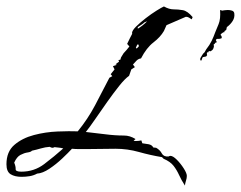

<svg xmlns="http://www.w3.org/2000/svg" viewBox="-30 -478 746 595"><path d="M543 97Q532 80 525 64.5Q518 49 508 36Q498 23 477 14L472 9Q436 3 400.5 -7Q365 -17 328 -17Q306 -17 283.5 -16.5Q261 -16 238 -16Q227 -16 215.5 -16Q204 -16 193 -17Q182 -5 163 13Q144 31 123 45Q102 59 85 60Q74 66 61.5 68Q49 70 37 70Q16 70 3 62Q-10 54 -10 31Q-10 -8 14.5 -29Q39 -50 75 -59.5Q111 -69 148.5 -70.5Q186 -72 211 -71Q242 -109 264.5 -151.5Q287 -194 309 -237L318 -242L313 -248L325 -263L320 -273L332 -277L328 -279L339 -287L337 -292L343 -293L345 -300L353 -313Q358 -318 362.5 -323.5Q367 -329 371 -334L364 -342Q368 -350 372 -358.5Q376 -367 380 -374L379 -375Q379 -383 391.5 -395.5Q404 -408 421.5 -421.5Q439 -435 455 -445Q471 -455 478 -458Q494 -449 508 -449Q522 -449 536.5 -446.5Q551 -444 567 -425L564 -418Q560 -421 555.5 -423.5Q551 -426 546 -426L486 -400L478 -382Q467 -363 445.5 -346.5Q424 -330 407 -297Q399 -296 393 -290Q387 -284 382 -278L388 -270L377 -263L370 -243Q357 -234 339.5 -212Q322 -190 302.5 -162.5Q283 -135 265.5 -109.5Q248 -84 236 -69Q265 -66 295.5 -62Q326 -58 354 -58Q373 -58 390 -47L384 -42Q386 -41 391 -41Q396 -41 400 -41.5Q404 -42 408 -43L411 -34Q420 -33 430.5 -31Q441 -29 445 -21L454 -20Q466 -13 471.5 -2.5Q477 8 492 7Q496 5 498 5Q506 5 518 17Q530 29 539.5 44Q549 59 549 67Q549 74 546.5 81.5Q544 89 543 97ZM397 -389Q412 -398 426 -412L418 -409Q414 -405 408.5 -401.5Q403 -398 397 -394ZM393 -328H394L400 -334V-337L398 -341L395 -339L391 -330ZM36 54Q76 54 107 30.5Q138 7 166 -18Q159 -20 152.5 -20.5Q146 -21 139 -22Q135 -20 133 -20Q129 -20 124 -23Q110 -22 96.5 -18Q83 -14 69 -11Q66 -7 55.5 -5.5Q45 -4 33.5 2Q22 8 14 26Q19 38 18.5 46Q18 54 36 54ZM594 -291V-290Q589 -290 591 -298Q594 -303 597 -308Q600 -313 604 -316L609 -325Q620 -339 626 -351.5Q632 -364 637 -378Q641 -388 647.5 -403.5Q654 -419 652 -447L659 -445L664 -446Q666 -446 669 -446.5Q672 -447 676 -447Q683 -447 689 -445Q695 -443 696 -437Q698 -424 691 -413Q684 -402 673 -394L671 -385L666 -382L665 -378H662L654 -372V-369L656 -367Q656 -367 657 -364Q658 -361 656 -359Q649 -357 644.5 -357.5Q640 -358 639 -353Q644 -346 639 -346Q637 -346 636.5 -344.5Q636 -343 636 -343Q634 -342 632 -340L633 -335Q632 -327 628 -323Q623 -319 622 -319Q621 -319 617 -320L616 -316H614Q611 -316 611 -312.5Q611 -309 612 -307Q609 -304 609.5 -303.5Q610 -303 599 -301Q597 -300 596.5 -297Q596 -294 594 -291Z"/></svg>

Font: Kolker Brush
Style: Regular
Weight: 400
Designer: Robert E. Leuschke
Foundry: Robert E. Leuschke
Version: Version 1.010; ttfautohint (v1.8.3)